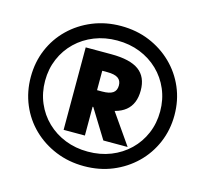

<svg xmlns="http://www.w3.org/2000/svg" viewBox="-106 -858 1054 985"><g transform="rotate(15 420.5 -365.0)"><path d="M420 7Q339 7 269.5 -21.5Q200 -50 148 -100.5Q96 -151 67.5 -219Q39 -287 39 -365Q39 -444 67.5 -511.5Q96 -579 148 -629.5Q200 -680 269.5 -708.5Q339 -737 420 -737Q502 -737 571 -708.5Q640 -680 692 -629.5Q744 -579 773 -511.5Q802 -444 802 -365Q802 -287 773 -219Q744 -151 692 -100.5Q640 -50 571 -21.5Q502 7 420 7ZM420 -70Q486 -70 541.5 -92Q597 -114 638.5 -154Q680 -194 703 -248Q726 -302 726 -365Q726 -428 703 -482Q680 -536 638.5 -576Q597 -616 541.5 -638Q486 -660 420 -660Q355 -660 299.5 -638Q244 -616 202.5 -576Q161 -536 138 -482Q115 -428 115 -365Q115 -302 138 -248Q161 -194 202.5 -154Q244 -114 299.5 -92Q355 -70 420 -70ZM272 -146V-584H408Q508 -584 555 -549.5Q602 -515 602 -443Q602 -371 557.5 -335Q513 -299 424 -299H314V-387H412Q451 -387 469 -399.5Q487 -412 487 -439Q487 -465 469 -477.5Q451 -490 412 -490H385V-146ZM483 -146 357 -350H470L612 -146Z"/></g></svg>

Font: M PLUS 2 Thin
Style: Bold
Weight: 700
Version: Version 1.001